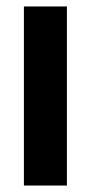

<svg xmlns="http://www.w3.org/2000/svg" viewBox="-20 -574 281 594"><path d="M54 0V-554H187V0Z"/></svg>

Font: Involve
Style: Bold
Weight: 700
Designer: Stefan Peev
Foundry: Context Ltd.
Version: Version 1.001